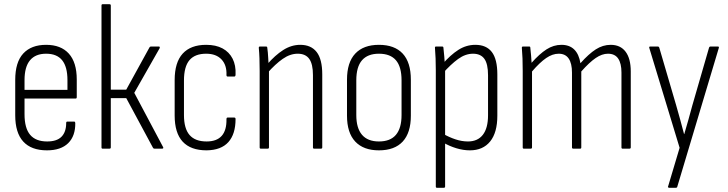

<svg xmlns="http://www.w3.org/2000/svg" viewBox="-20 -703 3442 908"><path d="M202 8Q128 8 90 -33.5Q52 -75 52 -158V-325Q52 -409 90 -450Q128 -491 198 -491Q268 -491 305.5 -449.5Q343 -408 343 -327V-244Q343 -237 338 -237H96V-163Q96 -97 122.5 -65.5Q149 -34 203 -34Q249 -34 271 -56.5Q293 -79 293 -121Q293 -128 298 -128H331Q335 -128 336 -122Q337 -60 302.5 -26Q268 8 202 8ZM96 -278H299V-324Q299 -387 274 -418Q249 -449 198 -449Q148 -449 122 -418Q96 -387 96 -324Z M751 -8Q753 -5 752 -2.5Q751 0 747 0H710Q705 0 703 -5L577 -239H504V-6Q504 0 498 0H465Q460 0 460 -6V-677Q460 -683 465 -683H498Q504 -683 504 -677V-279H577L687 -479Q689 -483 694 -483H731Q735 -483 735.5 -480.5Q736 -478 735 -475L615 -264Z M957 8Q882 8 844 -33Q806 -74 806 -157V-324Q806 -408 844 -449.5Q882 -491 955 -491Q1001 -491 1032.5 -474Q1064 -457 1080 -425.5Q1096 -394 1094 -351Q1094 -341 1088 -341H1057Q1051 -341 1051 -348Q1053 -395 1027.5 -422Q1002 -449 955 -449Q902 -449 876 -418.5Q850 -388 850 -322V-159Q850 -95 876.5 -64.5Q903 -34 957 -34Q1005 -34 1028.5 -60.5Q1052 -87 1051 -139Q1051 -147 1056 -147H1088Q1094 -147 1094 -140Q1094 -69 1060 -31Q1026 7 957 8Z M1465 0Q1460 0 1460 -6V-348Q1460 -400 1442.5 -424.5Q1425 -449 1388 -449Q1352 -449 1317 -424.5Q1282 -400 1244 -357L1243 -398Q1281 -442 1319.5 -466.5Q1358 -491 1400 -491Q1451 -491 1477.5 -457Q1504 -423 1504 -351V-6Q1504 0 1498 0ZM1213 0Q1208 0 1208 -6V-367Q1208 -399 1207 -427Q1206 -455 1204 -475Q1203 -483 1209 -483H1238Q1244 -483 1244 -477Q1247 -457 1248.5 -428Q1250 -399 1251 -381L1252 -372V-6Q1252 0 1246 0Z M1772 8Q1699 8 1660 -33.5Q1621 -75 1621 -156V-326Q1621 -408 1660 -449.5Q1699 -491 1772 -491Q1846 -491 1884.5 -449.5Q1923 -408 1923 -326V-156Q1923 -75 1884.5 -33.5Q1846 8 1772 8ZM1772 -34Q1826 -34 1852.5 -65.5Q1879 -97 1879 -159V-323Q1879 -387 1852.5 -418Q1826 -449 1772 -449Q1719 -449 1692 -418Q1665 -387 1665 -323V-159Q1665 -97 1692 -65.5Q1719 -34 1772 -34Z M2202 8Q2171 8 2138 -2Q2105 -12 2076 -29V-70Q2104 -54 2134 -44Q2164 -34 2193 -34Q2239 -34 2263.5 -65.5Q2288 -97 2288 -158V-347Q2288 -401 2270.5 -425Q2253 -449 2217 -449Q2181 -449 2146.5 -424Q2112 -399 2073 -355L2072 -399Q2110 -443 2147.5 -467Q2185 -491 2228 -491Q2280 -491 2306 -457Q2332 -423 2332 -351V-156Q2332 -76 2298 -34Q2264 8 2202 8ZM2046 185Q2041 185 2041 179V-371Q2041 -400 2040 -426.5Q2039 -453 2037 -476Q2036 -483 2042 -483H2071Q2077 -483 2077 -477Q2079 -459 2081 -436.5Q2083 -414 2083 -398L2085 -379V179Q2085 185 2079 185Z M2457 0Q2452 0 2452 -6V-367Q2452 -399 2451 -426.5Q2450 -454 2448 -475Q2447 -483 2453 -483H2483Q2488 -483 2488 -477Q2490 -459 2491.5 -441.5Q2493 -424 2494 -406Q2531 -448 2564.5 -469.5Q2598 -491 2635 -491Q2673 -491 2695.5 -469Q2718 -447 2725 -404Q2764 -448 2797.5 -469.5Q2831 -491 2868 -491Q2914 -491 2938.5 -458.5Q2963 -426 2963 -365V-6Q2963 0 2957 0H2924Q2919 0 2919 -6V-360Q2919 -403 2903.5 -426Q2888 -449 2855 -449Q2827 -449 2797 -428.5Q2767 -408 2729 -365V-6Q2729 0 2724 0H2691Q2685 0 2685 -6V-360Q2685 -403 2669.5 -426Q2654 -449 2622 -449Q2593 -449 2563 -428.5Q2533 -408 2496 -365V-6Q2496 0 2490 0Z M3144 185Q3141 185 3139.5 182.5Q3138 180 3140 177L3194 -4L3051 -475Q3048 -483 3055 -483H3091Q3096 -483 3098 -477L3178 -204Q3188 -171 3197 -136.5Q3206 -102 3215 -69H3216Q3226 -102 3235.5 -136.5Q3245 -171 3254 -204L3333 -477Q3335 -483 3340 -483H3375Q3382 -483 3379 -475L3183 180Q3182 185 3176 185Z"/></svg>

Font: Sofia Sans Condensed Light
Style: Regular
Weight: 300
Designer: Botio Nikoltchev, Ani Petrova
Foundry: lettersoup
Version: Version 4.101